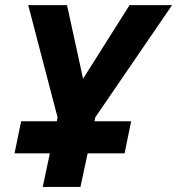

<svg xmlns="http://www.w3.org/2000/svg" viewBox="-20 -734 696 754"><path d="M147.9 0 175.8 -131.8H37.1L63 -257.8H203.1L206.1 -272.9L90.8 -713.9H243.2L306.2 -424.8L488.8 -713.9H655.8L354 -272.9L351.1 -257.8H495.1L469.2 -131.8H324.2L295.9 0Z"/></svg>

Font: Open Sans
Style: Bold Italic
Weight: 700
Italic angle: -12°
Designer: Monotype Design Team
Foundry: Monotype Imaging Inc.
Version: Version 3.003; ttfautohint (v1.8.4)